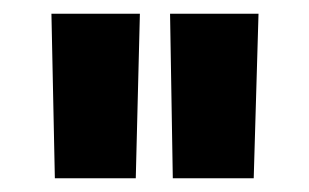

<svg xmlns="http://www.w3.org/2000/svg" viewBox="-20 -700 451 280"><path d="M232 -440 228 -680H357L350 -440ZM60 -440 55 -680H184L178 -440Z"/></svg>

Font: Titillium Web SemiBold
Style: Regular
Weight: 600
Designer: Mohamed Gaber, Accademia di Belle Arti di Urbino
Foundry: Kief Type Foundry, Accademia di Belle Arti di Urbino
Version: Version 3.000; ttfautohint (v1.8.4)